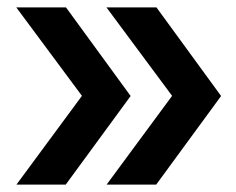

<svg xmlns="http://www.w3.org/2000/svg" viewBox="-20 -540 640 520"><path d="M268.7 -40 446.1 -280.4 268.3 -520H403.7L578.8 -280L403 -40ZM24.5 -40 201.9 -280.4 24.1 -520H158.7L333.8 -280L158 -40Z"/></svg>

Font: Atlassian Mono
Style: Regular
Weight: 400
Monospace: yes
Designer: Philipp Nurullin, Konstantin Bulenkov
Foundry: Modifications by Atlassian Pty Ltd, manufactured by JetBrains
Version: Version 2.304